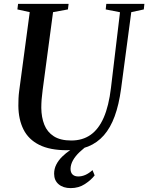

<svg xmlns="http://www.w3.org/2000/svg" viewBox="-20 -763 763 988"><path d="M655.5 -700.5 603 -306Q592 -224.5 570.2 -165Q548.5 -105.5 514.5 -66.8Q480.5 -28 433.2 -9Q386 10 324 10Q236.5 10 181.5 -17.8Q126.5 -45.5 100.8 -97Q75 -148.5 74.5 -219Q74.5 -236.5 75.2 -255.2Q76 -274 78.5 -293.5L133 -700.5L69.5 -714.5L73 -743H333L329.5 -714.5L253 -700.5L199.5 -300Q196 -274.5 194.2 -251.5Q192.5 -228.5 192.5 -208Q193 -159.5 208 -121.5Q223 -83.5 256.8 -61.8Q290.5 -40 347 -40Q404.5 -40 446 -69Q487.5 -98 513.8 -158Q540 -218 551 -311L597.5 -700L524 -714.5L527 -743H723L720 -714.5ZM344 205Q305 205 281.8 185.2Q258.5 165.5 258.5 131Q258.5 105.5 269.8 83.5Q281 61.5 300.2 42.8Q319.5 24 343.2 8Q367 -8 392 -21.5L419 -34L443 -23Q412.5 -2.5 390 19Q367.5 40.5 355.5 62Q343.5 83.5 343 105.5Q343 125 353.5 135Q364 145 382.5 145Q401.5 145 419.5 137Q437.5 129 456 112.5L467 139.5Q448.5 163.5 416.8 184.2Q385 205 344 205Z"/></svg>

Font: Merriweather 96pt Medium
Style: Italic
Weight: 500
Italic angle: -7.8°
Version: Version 2.101